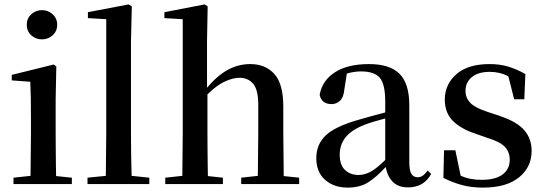

<svg xmlns="http://www.w3.org/2000/svg" viewBox="-20 -833 2466 869"><path d="M169.9 -654.8Q141.6 -654.8 121.3 -673.3Q101.1 -691.9 101.1 -721.2Q101.1 -749.5 121.3 -768.3Q141.6 -787.1 169.9 -787.1Q197.8 -787.1 218.3 -768.3Q238.8 -749.5 238.8 -721.2Q238.8 -691.9 218.3 -673.3Q197.8 -654.8 169.9 -654.8ZM117.2 0H41V-28.8L118.2 -37.1L120.1 -231.9V-299.8Q120.1 -350.1 119.4 -388.2Q118.7 -426.3 117.2 -462.9L33.2 -469.2V-494.1L223.1 -541L234.9 -532.2L231.9 -384.8V-231.9Q231.9 -204.6 232.2 -169.7Q232.4 -134.8 232.9 -99.6Q233.4 -64.5 233.9 -36.1L305.2 -28.8V0Z M458 0H376V-28.8L459 -37.1L460.9 -231.9V-746.1L377.9 -751V-777.8L562 -813L576.7 -804.2L572.8 -647V-231.9Q572.8 -187 573.5 -134.8Q574.2 -82.5 575.7 -37.1L655.8 -28.8V0Z M1146 0H1071.8V-28.8L1147 -37.1L1148.9 -231.9V-358.9Q1148.9 -426.3 1126 -453.6Q1103 -481 1064 -481Q1034.7 -481 997.8 -464.1Q960.9 -447.3 918.9 -405.8V-231.9Q918.9 -204.6 919.2 -169.7Q919.4 -134.8 919.9 -99.6Q920.4 -64.5 920.9 -36.1L988.8 -28.8V0H728V-28.8L805.2 -37.1L807.1 -231.9V-746.1L724.1 -751V-777.8L905.8 -813L919.9 -804.2L917 -647V-436Q964.8 -492.2 1012.2 -517.6Q1059.6 -543 1112.8 -543Q1181.2 -543 1221.7 -498.3Q1262.2 -453.6 1262.2 -351.1V-231.9L1264.2 -36.1L1334 -28.8V0Z M1826.7 15.1Q1783.2 15.1 1758.5 -9.3Q1733.9 -33.7 1725.6 -77.1Q1683.6 -31.2 1646.2 -7.6Q1608.9 16.1 1552.7 16.1Q1491.2 16.1 1451.4 -19Q1411.6 -54.2 1411.6 -117.2Q1411.6 -178.7 1453.6 -219.5Q1495.6 -260.3 1603.5 -291Q1630.9 -299.3 1661.9 -307.6Q1692.9 -315.9 1723.6 -324.2V-372.1Q1723.6 -453.1 1698.5 -481.4Q1673.3 -509.8 1614.7 -509.8Q1582.5 -509.8 1549.8 -500L1538.6 -428.2Q1535.2 -392.1 1518.8 -377Q1502.4 -361.8 1481 -361.8Q1435.5 -361.8 1426.8 -403.8Q1438 -468.3 1495.6 -505.6Q1553.2 -543 1649.9 -543Q1744.1 -543 1788.3 -499Q1832.5 -455.1 1832.5 -356V-100.1Q1832.5 -60.1 1842.3 -45.4Q1852.1 -30.8 1870.6 -30.8Q1882.8 -30.8 1892.6 -37.4Q1902.3 -43.9 1915.5 -61L1931.6 -45.9Q1898.4 15.1 1826.7 15.1ZM1723.6 -108.9V-296.9Q1697.3 -290 1672.9 -282.7Q1648.4 -275.4 1629.9 -268.1Q1571.8 -245.6 1544.7 -212.2Q1517.6 -178.7 1517.6 -132.8Q1517.6 -86.4 1541.5 -63.7Q1565.4 -41 1603.5 -41Q1628.4 -41 1655.5 -54.7Q1682.6 -68.4 1723.6 -108.9Z M2166 16.1Q2113.3 16.1 2071 4.6Q2028.8 -6.8 1986.8 -27.8L1989.7 -152.8H2041L2064.9 -38.1Q2104.5 -19 2159.2 -19Q2222.2 -19 2254.6 -43.2Q2287.1 -67.4 2287.1 -109.9Q2287.1 -144.5 2265.4 -168Q2243.7 -191.4 2183.1 -210L2128.9 -229Q2065.4 -250 2029.3 -286.4Q1993.2 -322.8 1993.2 -381.8Q1993.2 -451.2 2045.4 -497.1Q2097.7 -543 2195.8 -543Q2242.7 -543 2280 -531.7Q2317.4 -520.5 2357.9 -498L2353 -383.8H2307.1L2280.8 -487.8Q2242.2 -507.8 2196.8 -507.8Q2144.5 -507.8 2115.7 -484.1Q2086.9 -460.4 2086.9 -421.9Q2086.9 -389.2 2109.4 -366.7Q2131.8 -344.2 2188 -326.2L2242.2 -308.1Q2318.4 -282.7 2352.3 -244.4Q2386.2 -206.1 2386.2 -149.9Q2386.2 -76.7 2329.1 -30.3Q2272 16.1 2166 16.1Z"/></svg>

Font: Source Han Serif TW SemiBold
Style: Regular
Weight: 600
Designer: Ryoko NISHIZUKA Ë•øÂ°öÊ∂ºÂ≠ê (kana & ideographs); Frank Grie√ühammer (Latin, Greek & Cyrillic); Wenlong ZHANG Âº†ÊñáÈæô 
Foundry: Adobe
Version: Version 2.003;hotconv 1.1.1;makeotfexe 2.6.0